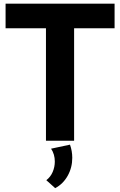

<svg xmlns="http://www.w3.org/2000/svg" viewBox="-20 -752 642 1026"><path d="M376 0H225.6V-601.1H9.8V-732.4H592.3V-601.1H376ZM274.9 253.4 227.5 210.9Q250 193.8 261.5 167Q272.9 140.1 272.9 111.3Q272.9 72.3 252.9 42.5L354 21Q366.2 55.2 366.2 91.3Q366.2 143.6 341.6 187.5Q316.9 231.4 274.9 253.4Z"/></svg>

Font: Kumbh Sans
Style: Bold
Weight: 700
Version: Version 1.005